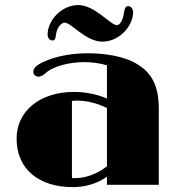

<svg xmlns="http://www.w3.org/2000/svg" viewBox="-20 -745 728 774"><path d="M46.9 -186.5C46.9 -60.5 140.1 9.3 272.5 9.3C321.3 9.3 366.7 -2.4 411.1 -32.2V0H620.1V-306.2C620.1 -408.7 585.4 -461.4 514.6 -496.6C472.7 -517.1 405.8 -530.3 335 -530.3C276.4 -530.3 220.7 -521 175.3 -503.9C125 -484.4 114.3 -470.2 114.3 -455.6C114.3 -444.8 122.6 -436 136.2 -436C143.1 -436 152.8 -440.4 162.1 -448.7C194.3 -479 260.3 -494.6 321.8 -494.6C350.6 -494.6 383.8 -489.7 411.1 -481.9V-347.7C369.6 -365.7 322.3 -374.5 279.3 -374.5C137.2 -374.5 46.9 -294.4 46.9 -186.5ZM270 -27.3V-337.9C275.9 -338.9 282.2 -339.4 288.6 -339.4C327.6 -339.4 368.2 -330.6 411.1 -309.6V-74.2C366.2 -40.5 322.3 -26.9 281.2 -26.9C277.3 -26.9 273.4 -26.9 270 -27.3ZM190.9 -582C203.1 -582 203.1 -588.4 207 -612.8C211.4 -635.7 228 -653.8 240.7 -653.8C267.1 -653.8 325.7 -577.1 392.6 -577.1C460.4 -577.1 516.6 -639.6 516.6 -695.8C516.6 -709 507.8 -720.2 497.6 -720.2C485.8 -720.2 482.9 -713.4 479 -688.5C474.6 -661.1 462.4 -643.6 451.2 -643.6C425.3 -643.6 362.3 -724.6 295.9 -724.6C227.5 -724.6 171.9 -662.1 171.9 -606C171.9 -591.8 180.7 -582 190.9 -582Z"/></svg>

Font: Limelight
Style: Regular
Weight: 400
Designer: Nicole Fally
Foundry: Nicole Fally
Version: Version 1.002